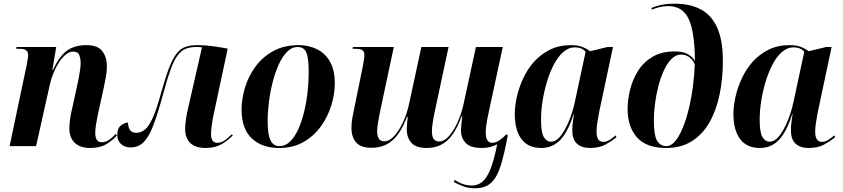

<svg xmlns="http://www.w3.org/2000/svg" viewBox="-20 -790 4556 1038"><path d="M468 10Q413 10 384 -18Q355 -46 355 -95Q355 -117 358.5 -144Q362 -171 371 -208L398 -331Q401 -344 405 -365Q409 -386 412.5 -408.5Q416 -431 416 -449Q416 -471 409 -491Q402 -511 376 -511Q354 -511 334 -494Q314 -477 297 -450Q280 -423 268 -392.5Q256 -362 250 -335L175 0H32L125 -442Q127 -455 129.5 -469Q132 -483 132 -491Q132 -509 122 -517.5Q112 -526 85 -526H68L69 -536H284L263 -411H266Q300 -486 342 -516Q384 -546 446 -546Q509 -546 533.5 -513Q558 -480 558 -433Q558 -407 552.5 -375.5Q547 -344 541 -316L509 -170Q503 -141 499 -116.5Q495 -92 495 -70Q495 -21 531 -21Q553 -21 572.5 -36Q592 -51 606 -66L612 -58Q589 -31 554.5 -10.5Q520 10 468 10Z M1091 10Q1036 10 1008.5 -17Q981 -44 981 -93Q981 -141 1000 -219L1072 -534Q1064 -535 1057.5 -535.5Q1051 -536 1042 -536Q1008 -536 983.5 -526Q959 -516 939.5 -489.5Q920 -463 902 -413.5Q884 -364 863 -285Q833 -175 808.5 -111.5Q784 -48 755.5 -20.5Q727 7 687 7Q653 7 633.5 -12Q614 -31 614 -60Q614 -96 633.5 -111.5Q653 -127 672 -127Q672 -107 681.5 -89.5Q691 -72 717 -72Q742 -72 763.5 -89.5Q785 -107 806.5 -154.5Q828 -202 853 -295Q876 -377 895.5 -426.5Q915 -476 936 -502Q957 -528 984 -537Q1011 -546 1048 -546Q1090 -546 1132.5 -540Q1175 -534 1211 -527L1135 -171Q1129 -143 1125 -114Q1121 -85 1121 -64Q1121 -18 1155 -18Q1174 -18 1191 -28.5Q1208 -39 1233 -64L1239 -59Q1215 -32 1179 -11Q1143 10 1091 10Z M1488 10Q1397 10 1341.5 -41.5Q1286 -93 1286 -198Q1286 -254 1304 -315Q1322 -376 1360 -428.5Q1398 -481 1456.5 -513.5Q1515 -546 1595 -546Q1648 -546 1692.5 -524.5Q1737 -503 1763.5 -457.5Q1790 -412 1790 -338Q1790 -284 1772 -223.5Q1754 -163 1717 -110Q1680 -57 1623 -23.5Q1566 10 1488 10ZM1491 0Q1523 0 1548.5 -25Q1574 -50 1593 -92.5Q1612 -135 1624.5 -187Q1637 -239 1643 -294Q1649 -349 1649 -399Q1649 -477 1636 -506.5Q1623 -536 1589 -536Q1558 -536 1532.5 -510.5Q1507 -485 1487.5 -442.5Q1468 -400 1454.5 -347.5Q1441 -295 1434 -240Q1427 -185 1427 -136Q1427 -62 1442.5 -31Q1458 0 1491 0Z M2547 228Q2516 228 2489.5 219Q2463 210 2433 194L2438 183Q2458 196 2481 204.5Q2504 213 2531 213Q2563 213 2587.5 193Q2612 173 2631.5 124Q2651 75 2668 -10Q2651 -1 2630.5 4.5Q2610 10 2584 10Q2522 10 2497 -18Q2472 -46 2472 -84Q2472 -93 2473.5 -108.5Q2475 -124 2476.5 -139Q2478 -154 2480 -161H2475Q2443 -71 2398 -30.5Q2353 10 2288 10Q2228 10 2203.5 -18.5Q2179 -47 2179 -91Q2179 -103 2181 -126Q2183 -149 2185 -158H2180Q2148 -72 2102 -31.5Q2056 9 1988 9Q1930 9 1905 -20.5Q1880 -50 1880 -98Q1880 -125 1885.5 -156.5Q1891 -188 1897 -214L1941 -429Q1945 -451 1947.5 -467.5Q1950 -484 1950 -493Q1950 -511 1939.5 -518.5Q1929 -526 1903 -526H1886L1888 -536H2109L2035 -188Q2029 -159 2024 -129.5Q2019 -100 2019 -81Q2019 -55 2028 -40.5Q2037 -26 2058 -26Q2085 -26 2111.5 -55Q2138 -84 2159 -129.5Q2180 -175 2191 -226L2258 -536H2405L2330 -185Q2324 -158 2319.5 -128.5Q2315 -99 2315 -80Q2315 -25 2354 -25Q2381 -25 2407 -54Q2433 -83 2453.5 -128.5Q2474 -174 2485 -222L2553 -536H2698L2618 -164Q2613 -141 2609.5 -116Q2606 -91 2606 -73Q2606 -18 2641 -18Q2660 -18 2680.5 -32Q2701 -46 2719 -65L2725 -58L2724 -57L2725 -58Q2707 41 2687.5 104Q2668 167 2636 197.5Q2604 228 2547 228Z M2906 10Q2835 10 2799 -38.5Q2763 -87 2763 -174Q2763 -217 2774.5 -267.5Q2786 -318 2809 -367.5Q2832 -417 2868 -457Q2904 -497 2953.5 -521.5Q3003 -546 3067 -546Q3104 -546 3129 -536Q3154 -526 3170 -513L3265 -536H3294L3220 -188Q3216 -167 3210.5 -134.5Q3205 -102 3205 -79Q3205 -23 3241 -23Q3259 -23 3275.5 -33.5Q3292 -44 3308 -58L3313 -48Q3287 -27 3253.5 -8.5Q3220 10 3169 10Q3125 10 3099.5 -13Q3074 -36 3074 -85Q3074 -111 3077 -131.5Q3080 -152 3083 -173H3081Q3050 -76 3008.5 -33Q2967 10 2906 10ZM2959 -24Q2987 -24 3012 -56.5Q3037 -89 3057 -138.5Q3077 -188 3088 -240L3146 -510Q3126 -534 3088 -534Q3054 -534 3025 -508.5Q2996 -483 2974 -440.5Q2952 -398 2936.5 -346.5Q2921 -295 2913 -242Q2905 -189 2905 -142Q2905 -74 2920 -49Q2935 -24 2959 -24Z M3581 10Q3475 10 3424 -47Q3373 -104 3373 -201Q3373 -251 3386.5 -305.5Q3400 -360 3429.5 -407Q3459 -454 3508 -483Q3557 -512 3628 -512Q3674 -512 3700 -496.5Q3726 -481 3737 -460Q3736 -614 3704 -685.5Q3672 -757 3593 -757Q3567 -757 3543.5 -751Q3520 -745 3504 -738L3502 -747Q3519 -755 3551 -762.5Q3583 -770 3629 -770Q3711 -770 3769 -739Q3827 -708 3857.5 -640Q3888 -572 3888 -461Q3888 -363 3870 -277.5Q3852 -192 3815 -127.5Q3778 -63 3720 -26.5Q3662 10 3581 10ZM3583 0Q3608 0 3630.5 -27Q3653 -54 3671.5 -99.5Q3690 -145 3704 -202.5Q3718 -260 3726 -322Q3734 -384 3736 -443Q3724 -470 3704 -482.5Q3684 -495 3663 -495Q3634 -495 3610.5 -471.5Q3587 -448 3569 -409Q3551 -370 3539 -323Q3527 -276 3521 -228Q3515 -180 3515 -140Q3515 -58 3532.5 -29Q3550 0 3583 0Z M4088 10Q4017 10 3981 -38.5Q3945 -87 3945 -174Q3945 -217 3956.5 -267.5Q3968 -318 3991 -367.5Q4014 -417 4050 -457Q4086 -497 4135.5 -521.5Q4185 -546 4249 -546Q4286 -546 4311 -536Q4336 -526 4352 -513L4447 -536H4476L4402 -188Q4398 -167 4392.5 -134.5Q4387 -102 4387 -79Q4387 -23 4423 -23Q4441 -23 4457.5 -33.5Q4474 -44 4490 -58L4495 -48Q4469 -27 4435.5 -8.5Q4402 10 4351 10Q4307 10 4281.5 -13Q4256 -36 4256 -85Q4256 -111 4259 -131.5Q4262 -152 4265 -173H4263Q4232 -76 4190.5 -33Q4149 10 4088 10ZM4141 -24Q4169 -24 4194 -56.5Q4219 -89 4239 -138.5Q4259 -188 4270 -240L4328 -510Q4308 -534 4270 -534Q4236 -534 4207 -508.5Q4178 -483 4156 -440.5Q4134 -398 4118.5 -346.5Q4103 -295 4095 -242Q4087 -189 4087 -142Q4087 -74 4102 -49Q4117 -24 4141 -24Z"/></svg>

Font: Noto Serif Display SemiCondensed
Style: Bold Italic
Weight: 700
Width: 4
Italic angle: -12°
Designer: Monotype Design Team
Foundry: Monotype Imaging Inc.
Version: Version 2.009